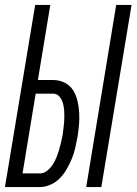

<svg xmlns="http://www.w3.org/2000/svg" viewBox="-21 -755 551 775"><path d="M327 0 448 -735H510L388 0ZM-1 0 121 -735H182L132 -432H193Q218 -432 239.5 -421.5Q261 -411 273.5 -391.5Q286 -372 291.5 -349Q297 -326 298.5 -301.5Q300 -277 298 -252.5Q296 -228 292 -203Q288 -181 283 -159Q278 -137 269.5 -116Q261 -95 249.5 -74.5Q238 -54 222 -37Q206 -20 184 -10Q162 0 141 0ZM70 -55H141Q156 -55 169.5 -66Q183 -77 192 -91Q201 -105 207 -120Q213 -135 217.5 -150Q222 -165 225.5 -180.5Q229 -196 232 -211V-212Q234 -228 236 -244Q238 -260 238.5 -276Q239 -292 238 -308Q237 -324 233 -338.5Q229 -353 219 -365Q209 -377 193 -377H123Z"/></svg>

Font: Iosevka SS04 Light Oblique
Style: Regular
Weight: 300
Italic angle: -9°
Monospace: yes
Designer: Belleve Invis
Foundry: Belleve Invis
Version: Version 19.0.0; ttfautohint (v1.8.4)